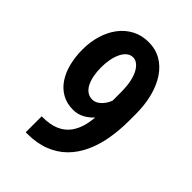

<svg xmlns="http://www.w3.org/2000/svg" viewBox="-212 -821 926 926"><g transform="rotate(45 251.5 -357.5)"><path d="M134.8 -103H141.6Q192.9 -103 227.8 -118.4Q262.7 -133.8 283.7 -162.8Q304.7 -191.9 314 -232.4Q323.2 -272.9 323.2 -323.2V-454.1Q323.2 -494.6 317.1 -524.7Q311 -554.7 300 -575Q289.1 -595.2 275.1 -605.7Q261.2 -616.2 246.1 -616.2Q227.5 -616.2 213.4 -604.5Q199.2 -592.8 189.7 -572.8Q180.2 -552.7 175.3 -527.1Q170.4 -501.5 170.4 -473.1Q170.4 -444.8 175 -419.4Q179.7 -394 189.2 -374.5Q198.7 -355 213.9 -343.8Q229 -332.5 249.5 -332.5Q266.6 -332.5 281.2 -342.3Q295.9 -352.1 307.4 -368.2Q318.8 -384.3 325.7 -404.5Q332.5 -424.8 333.5 -445.8L377 -424.8Q377 -389.6 364.7 -355.5Q352.5 -321.3 331.1 -293.2Q309.6 -265.1 281 -248.5Q252.4 -231.9 219.2 -231.9Q176.3 -231.9 143.6 -250.5Q110.8 -269 89.1 -301.8Q67.4 -334.5 56.6 -377.9Q45.9 -421.4 45.9 -470.7Q45.9 -522 59.6 -567.4Q73.2 -612.8 99.1 -647.2Q125 -681.6 162.4 -701.4Q199.7 -721.2 246.6 -721.2Q294.4 -721.2 331.8 -699.7Q369.1 -678.2 395 -639.2Q420.9 -600.1 434.6 -547.1Q448.2 -494.1 448.2 -431.2V-386.2Q448.2 -319.3 437.5 -260Q426.8 -200.7 404.1 -152.1Q381.3 -103.5 345.5 -68.1Q309.6 -32.7 259.5 -13.4Q209.5 5.9 143.6 5.9H134.8Z"/></g></svg>

Font: Roboto Condensed SemiBold
Style: Regular
Weight: 600
Designer: Christian Robertson
Foundry: Google
Version: Version 3.008; 2023